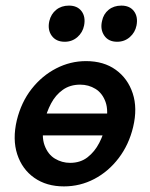

<svg xmlns="http://www.w3.org/2000/svg" viewBox="-20 -652 534 685"><path d="M208 13Q146 13 102.5 -17.5Q59 -48 41.5 -101.5Q24 -155 40 -223Q56 -288 93 -335Q130 -382 180.5 -408Q231 -434 287 -434Q350 -434 393 -403Q436 -372 453.5 -319Q471 -266 455 -199Q440 -136 403.5 -88Q367 -40 316.5 -13.5Q266 13 208 13ZM230 -71Q267 -71 292.5 -91Q318 -111 334 -142Q350 -173 357 -206Q368 -257 356.5 -288.5Q345 -320 320.5 -335Q296 -350 266 -350Q230 -350 204 -331.5Q178 -313 162 -282.5Q146 -252 138 -217Q127 -166 139 -133.5Q151 -101 176 -86Q201 -71 230 -71ZM110 -169 126 -247H383L366 -169ZM211 -503Q180 -503 164.5 -524.5Q149 -546 156 -577Q162 -602 180.5 -617Q199 -632 226 -632Q256 -632 271 -612Q286 -592 280 -561Q275 -536 256 -519.5Q237 -503 211 -503ZM398 -503Q367 -503 352 -525Q337 -547 344 -577Q349 -602 367.5 -617Q386 -632 413 -632Q443 -632 458 -612Q473 -592 467 -561Q462 -536 443 -519.5Q424 -503 398 -503Z"/></svg>

Font: Ysabeau Office
Style: Bold Italic
Weight: 700
Italic angle: -12°
Designer: Christian Thalmann (Catharsis Fonts)
Version: Version 2.001;gftools[0.9.30]; featfreeze: tnum,lnum,ss02